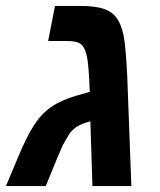

<svg xmlns="http://www.w3.org/2000/svg" viewBox="-39 -626 538 646"><path d="M230 -606Q281 -606 309.5 -596.5Q338 -587 353 -566Q369 -545 377 -506Q384 -469 389 -372L403 0H272L265 -218Q237 -210 222.5 -201.5Q208 -193 196 -178Q191 -170 185 -160Q179 -150 172 -137Q166 -124 152 -90.5Q138 -57 115 0H-19L18 -88Q50 -166 75 -204Q100 -243 133 -266Q166 -289 221 -305L263 -317Q260 -403 254 -433Q248 -464 235 -476Q222 -488 189 -488H123L146 -606Z"/></svg>

Font: Libra Sans Modern
Style: Bold Italic
Weight: 700
Italic angle: -12°
Foundry: Stefan Peev, Context Ltd
Version: Version 1.000